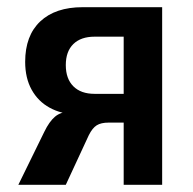

<svg xmlns="http://www.w3.org/2000/svg" viewBox="-20 -514 537 534"><path d="M31 0 103 -147Q117 -176 133 -189.5Q149 -203 173 -203H190L189 -196Q150 -197 118 -214.5Q86 -232 68 -264.5Q50 -297 50 -342Q50 -415 92 -454.5Q134 -494 210 -494H431V0H324V-173H282Q261 -173 249 -165.5Q237 -158 227 -138L163 0ZM243 -253H324V-412H243Q205 -412 184 -391.5Q163 -371 163 -333Q163 -295 184 -274Q205 -253 243 -253Z"/></svg>

Font: Nunito Sans 10pt Condensed
Style: Bold
Weight: 700
Width: 3
Designer: Vernon Adams
Foundry: Vernon Adams
Version: Version 3.101;gftools[0.9.27]